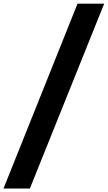

<svg xmlns="http://www.w3.org/2000/svg" viewBox="-42 -827 601 1070"><path d="M390.1 -806.6H538.6L124.5 223.6H-22.5Z"/></svg>

Font: Glacial Indifference
Style: Bold
Weight: 700
Designer: Alfredo Marco Pradil
Foundry: Alfredo Marco Pradil
Version: Version 1.312